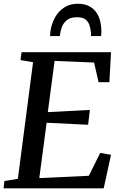

<svg xmlns="http://www.w3.org/2000/svg" viewBox="-22 -1028 664 1048"><path d="M-2.5 0 2 -40 75.5 -52 158.5 -688.5 90 -700 95.5 -743H584L575 -579.5H516L491.5 -686.5L276 -695.5L239 -416L468.5 -428L459 -347L232.5 -358L192.5 -56L463 -68.5L525 -193.5L584 -183L544 0ZM401.5 -1007.5Q440 -1007.5 465.2 -994Q490.5 -980.5 505 -958.5Q519.5 -936.5 525.5 -910Q531.5 -883.5 531.5 -857.5Q531.5 -850.5 531 -843.8Q530.5 -837 529.5 -831H475Q475 -835.5 475 -840.2Q475 -845 474.5 -850.5Q472.5 -872 466 -891.2Q459.5 -910.5 444 -922.2Q428.5 -934 398 -934Q362 -934 342.5 -917.8Q323 -901.5 314.8 -877.8Q306.5 -854 304.5 -831H251.5Q251.5 -838 252 -844.8Q252.5 -851.5 253.5 -858.5Q259.5 -899.5 278.5 -933.2Q297.5 -967 328.5 -987.2Q359.5 -1007.5 401.5 -1007.5Z"/></svg>

Font: Merriweather 28pt Medium
Style: Italic
Weight: 500
Italic angle: -7.8°
Version: Version 2.101